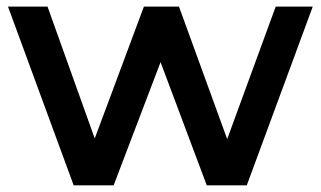

<svg xmlns="http://www.w3.org/2000/svg" viewBox="-20 -554 959 574"><path d="M3.9 -534.2H122.1L263.2 -140.1L410.2 -534.2H515.1L659.2 -138.2L804.2 -534.2H915L717.8 0H598.1L460 -368.2L319.8 0H200.2Z"/></svg>

Font: Montserrat SemiBold
Style: Regular
Weight: 600
Designer: Julieta Ulanovsky
Foundry: Julieta Ulanovsky
Version: Version 7.200